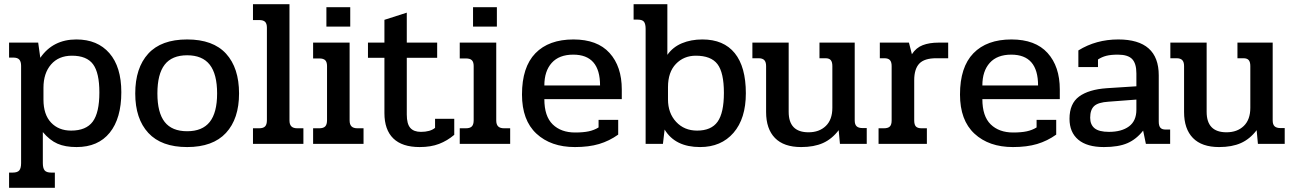

<svg xmlns="http://www.w3.org/2000/svg" viewBox="-20 -682 6132 910"><path d="M23 136H40Q63 136 71.5 125.5Q80 115 80 91V-370Q80 -390 71.5 -399.5Q63 -409 44 -409H23V-480H161L171 -408Q231 -495 342 -495Q442 -495 498.5 -430Q555 -365 555 -245Q555 -121 500 -53Q445 15 343 15Q289 15 252.5 -1Q216 -17 183 -56V91Q183 115 191.5 125.5Q200 136 223 136H240V208H23ZM451 -244Q451 -337 421 -377.5Q391 -418 321 -418Q258 -418 222 -376.5Q186 -335 186 -266V-210Q186 -139 222 -101Q258 -63 317 -63Q388 -63 419.5 -105.5Q451 -148 451 -244Z M621 -239Q621 -360 682.5 -427.5Q744 -495 867 -495Q990 -495 1051.5 -427.5Q1113 -360 1113 -239Q1113 -119 1051 -52Q989 15 867 15Q745 15 683 -52Q621 -119 621 -239ZM1009 -239Q1009 -331 974 -375.5Q939 -420 867 -420Q795 -420 760.5 -375.5Q726 -331 726 -239Q726 -148 760.5 -104Q795 -60 867 -60Q939 -60 974 -104Q1009 -148 1009 -239Z M1179 -74H1208Q1228 -74 1236.5 -83Q1245 -92 1245 -112V-551Q1245 -570 1236.5 -578.5Q1228 -587 1208 -587H1179V-662H1352V-111Q1352 -92 1361 -83Q1370 -74 1389 -74H1418V0H1179Z M1527 -648H1640V-556H1527ZM1464 -74H1493Q1513 -74 1521.5 -83Q1530 -92 1530 -112V-369Q1530 -388 1521.5 -396.5Q1513 -405 1493 -405H1464V-480H1637V-111Q1637 -92 1646 -83Q1655 -74 1674 -74H1703V0H1464Z M1802 -146V-408H1724V-480H1802V-588L1908 -622V-480H2052V-408H1908V-139Q1908 -95 1924.5 -76Q1941 -57 1975 -57Q2019 -57 2042 -76V-119H2133V-43Q2100 -15 2061 0Q2022 15 1969 15Q1886 15 1844 -26Q1802 -67 1802 -146Z M2222 -648H2335V-556H2222ZM2159 -74H2188Q2208 -74 2216.5 -83Q2225 -92 2225 -112V-369Q2225 -388 2216.5 -396.5Q2208 -405 2188 -405H2159V-480H2332V-111Q2332 -92 2341 -83Q2350 -74 2369 -74H2398V0H2159Z M2454 -234Q2454 -364 2517.5 -429.5Q2581 -495 2698 -495Q2811 -495 2869 -431Q2927 -367 2927 -258V-212H2560Q2560 -131 2599.5 -92.5Q2639 -54 2706 -54Q2744 -54 2770 -59.5Q2796 -65 2817 -78V-114H2910V-44Q2868 -14 2819.5 0.5Q2771 15 2705 15Q2591 15 2522.5 -48.5Q2454 -112 2454 -234ZM2824 -277Q2824 -423 2697 -423Q2630 -423 2595 -384Q2560 -345 2560 -277Z M3130 -68 3122 0H3040V-545Q3040 -568 3032.5 -578.5Q3025 -589 3002 -589H2983V-662H3143V-422Q3169 -459 3212 -477Q3255 -495 3309 -495Q3410 -495 3462.5 -430Q3515 -365 3515 -240Q3515 -120 3456.5 -52.5Q3398 15 3298 15Q3180 15 3130 -68ZM3411 -242Q3411 -338 3380.5 -378Q3350 -418 3278 -418Q3221 -418 3183.5 -379Q3146 -340 3146 -269V-211Q3146 -146 3184.5 -104.5Q3223 -63 3284 -63Q3351 -63 3381 -105Q3411 -147 3411 -242Z M3611 -151V-369Q3611 -388 3602.5 -397Q3594 -406 3575 -406H3546V-480H3718V-152Q3718 -55 3812 -55Q3863 -55 3894 -85Q3925 -115 3925 -171V-369Q3925 -388 3917.5 -397Q3910 -406 3892 -406H3864V-480H4031V-111Q4031 -92 4040 -83.5Q4049 -75 4068 -75H4088V0H3961L3955 -65Q3923 -23 3880.5 -4Q3838 15 3777 15Q3695 15 3653 -28Q3611 -71 3611 -151Z M4144 -74H4169Q4189 -74 4197.5 -82.5Q4206 -91 4206 -111V-369Q4206 -388 4198 -397Q4190 -406 4171 -406H4150V-480H4288L4302 -425Q4322 -456 4353.5 -468Q4385 -480 4428 -480H4474V-406H4418Q4361 -406 4337 -380.5Q4313 -355 4313 -302V-111Q4313 -91 4321 -82.5Q4329 -74 4348 -74H4373V0H4144Z M4530 -234Q4530 -364 4593.5 -429.5Q4657 -495 4774 -495Q4887 -495 4945 -431Q5003 -367 5003 -258V-212H4636Q4636 -131 4675.5 -92.5Q4715 -54 4782 -54Q4820 -54 4846 -59.5Q4872 -65 4893 -78V-114H4986V-44Q4944 -14 4895.5 0.5Q4847 15 4781 15Q4667 15 4598.5 -48.5Q4530 -112 4530 -234ZM4900 -277Q4900 -423 4773 -423Q4706 -423 4671 -384Q4636 -345 4636 -277Z M5049 -119Q5049 -191 5094.5 -224.5Q5140 -258 5226 -264L5366 -273V-334Q5366 -381 5346 -402Q5326 -423 5278 -423Q5245 -423 5223.5 -417.5Q5202 -412 5184 -400V-364H5091V-443Q5175 -495 5280 -495Q5472 -495 5472 -325V-106Q5472 -86 5479.5 -77Q5487 -68 5504 -68H5526V0H5411L5398 -63Q5366 -22 5323.5 -3.5Q5281 15 5212 15Q5132 15 5090.5 -20Q5049 -55 5049 -119ZM5366 -162V-210L5234 -200Q5185 -197 5166 -179.5Q5147 -162 5147 -124Q5147 -91 5168 -74Q5189 -57 5236 -57Q5296 -57 5331 -83Q5366 -109 5366 -162Z M5592 -151V-369Q5592 -388 5583.5 -397Q5575 -406 5556 -406H5527V-480H5699V-152Q5699 -55 5793 -55Q5844 -55 5875 -85Q5906 -115 5906 -171V-369Q5906 -388 5898.5 -397Q5891 -406 5873 -406H5845V-480H6012V-111Q6012 -92 6021 -83.5Q6030 -75 6049 -75H6069V0H5942L5936 -65Q5904 -23 5861.5 -4Q5819 15 5758 15Q5676 15 5634 -28Q5592 -71 5592 -151Z"/></svg>

Font: Pridi
Style: Regular
Weight: 400
Designer: Katatrad Team
Foundry: CadsonDemak
Version: Version 1.001